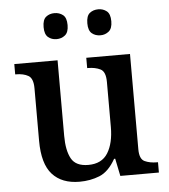

<svg xmlns="http://www.w3.org/2000/svg" viewBox="-53 -794 753 853"><g transform="rotate(-5 323.0 -368.0)"><path d="M268 10Q189 10 146.5 -37Q104 -84 104 -187V-421Q104 -465 82.5 -477.5Q61 -490 27 -490H24V-536H217V-199Q217 -134 237 -97.5Q257 -61 313 -61Q373 -61 400 -104.5Q427 -148 427 -220V-421Q427 -467 404 -478.5Q381 -490 348 -490H345V-536H540V-111Q540 -67 563 -56.5Q586 -46 617 -46H622V0H450L434 -78H429Q398 -23 357 -6.5Q316 10 268 10ZM417 -630Q394 -630 378.5 -643Q363 -656 363 -688Q363 -721 378.5 -733.5Q394 -746 417 -746Q438 -746 454 -733.5Q470 -721 470 -688Q470 -656 454 -643Q438 -630 417 -630ZM221 -630Q199 -630 183.5 -643Q168 -656 168 -688Q168 -721 183.5 -733.5Q199 -746 221 -746Q243 -746 259 -733.5Q275 -721 275 -688Q275 -656 259 -643Q243 -630 221 -630Z"/></g></svg>

Font: Noto Serif Tibetan Medium
Style: Regular
Weight: 500
Designer: Monotype Design Team
Foundry: Monotype Imaging Inc.
Version: Version 2.103; ttfautohint (v1.8.4.7-5d5b)